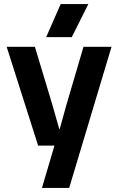

<svg xmlns="http://www.w3.org/2000/svg" viewBox="-20 -732 581 952"><path d="M250 -10H169L13 -500H153L240 -211L274 -92H276L309 -211L394 -500H533L323 200H188ZM281 -712H418L336 -548H209Z"/></svg>

Font: CyStack Display
Style: Bold
Weight: 700
Designer: Weizhong Zhang
Foundry: 本地遙控
Version: Version 1.000;Glyphs 3.1.2 (3151)